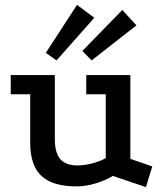

<svg xmlns="http://www.w3.org/2000/svg" viewBox="-20 -748 666 788"><path d="M443 -26Q410 -6 370 5.5Q330 17 295 17Q196 17 150 -26Q104 -69 104 -162V-361H24V-440H205V-178Q205 -121 227.5 -95Q250 -69 299 -69Q326 -69 358.5 -77.5Q391 -86 414 -99V-361H334V-440H515V-96L605 -65L579 20ZM296 -728 367 -675 212 -500 168 -531ZM482 -707 540 -644 356 -500 318 -539Z"/></svg>

Font: Podkova SemiBold
Style: Regular
Weight: 600
Designer: Ilya Yudin
Foundry: Cyreal (www.cyreal.org)
Version: Version 2.103